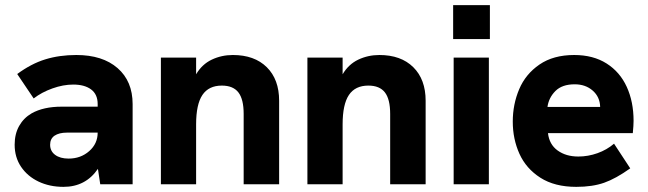

<svg xmlns="http://www.w3.org/2000/svg" viewBox="-20 -717 2522 747"><path d="M361 -60Q313 10 227 10Q173 10 130 -10.5Q87 -31 62 -68Q37 -105 37 -154Q37 -196 54.5 -227Q72 -258 103 -276Q149 -302 220 -302H360V-312Q360 -350 334.5 -369Q309 -388 265 -388Q226 -388 184 -373Q142 -358 111 -334L47 -429Q101 -469 156 -486Q211 -503 277 -503Q379 -503 437.5 -452Q496 -401 496 -312V0H370ZM247 -100Q294 -100 327 -129Q360 -158 360 -201H240Q210 -201 192 -189Q175 -177 175 -154Q175 -129 194.5 -114.5Q214 -100 247 -100Z M606 -493H743V-428Q766 -467 804 -485Q842 -503 886 -503Q970 -503 1018 -455.5Q1066 -408 1066 -325V0H928V-274Q928 -331 907.5 -357.5Q887 -384 843 -384Q792 -384 767.5 -347.5Q743 -311 743 -233V0H606Z M1176 -493H1313V-428Q1336 -467 1374 -485Q1412 -503 1456 -503Q1540 -503 1588 -455.5Q1636 -408 1636 -325V0H1498V-274Q1498 -331 1477.5 -357.5Q1457 -384 1413 -384Q1362 -384 1337.5 -347.5Q1313 -311 1313 -233V0H1176Z M1745 -493H1882V0H1745ZM1743 -697H1886V-565H1743Z M1975 -244Q1975 -311 2000 -370Q2025 -429 2079 -466Q2133 -503 2214 -503Q2288 -503 2340 -470Q2392 -437 2418.5 -379Q2445 -321 2445 -247Q2445 -229 2442 -199H2112Q2117 -155 2149.5 -131.5Q2182 -108 2230 -108Q2268 -108 2304.5 -121Q2341 -134 2369 -158L2432 -62Q2376 -22 2330.5 -6Q2285 10 2222 10Q2138 10 2082.5 -25.5Q2027 -61 2001 -118.5Q1975 -176 1975 -244ZM2315 -301Q2314 -340 2286 -364.5Q2258 -389 2216 -389Q2167 -389 2141 -363Q2115 -337 2110 -301Z"/></svg>

Font: Hanken Grotesk ExtraBold
Style: Regular
Weight: 800
Designer: Alfredo Marco Pradil
Foundry: Hanken Design Co.
Version: Version 3.014